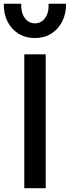

<svg xmlns="http://www.w3.org/2000/svg" viewBox="-36 -984 366 1004"><path d="M91 0V-700H203V0ZM147 -785Q98 -785 60.8 -808Q23.5 -831 3.2 -871.5Q-17 -912 -16 -964.5H75Q73 -918.5 93.2 -890.2Q113.5 -862 147 -862Q180 -862 200.2 -890.2Q220.5 -918.5 218 -964.5H309.5Q310 -912.5 289.5 -872Q269 -831.5 232.2 -808.2Q195.5 -785 147 -785Z"/></svg>

Font: Geologica Cursive
Style: Regular
Weight: 400
Designer: Sindre Bremnes, Frode Helland
Foundry: Monokrom Skriftforlag AS
Version: Version 1.010;gftools[0.9.28]